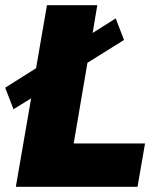

<svg xmlns="http://www.w3.org/2000/svg" viewBox="-20 -720 584 740"><path d="M161 -700 119 -457 0 -382 32 -299 100 -341 41 0H510L539 -167H264L317 -478L458 -566L426 -649L337 -593L355 -700Z"/></svg>

Font: Jost* 800 Heavy Italic
Style: Italic
Weight: 800
Italic angle: -10°
Version: Version 3.200; ttfautohint (v0.97) -l 8 -r 50 -G 200 -x 14 -